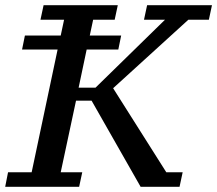

<svg xmlns="http://www.w3.org/2000/svg" viewBox="-31 -720 837 740"><path d="M65 -583 54 -529H191L91 -56H0L-11 0H274L286 -56H203L262 -332H322L511 0H661L673 -56H610L405 -380L695 -644H774L786 -700H536L524 -644H605L337 -382H272L303 -529H425L436 -583H315L328 -644H411L423 -700H137L125 -644H216L203 -583Z"/></svg>

Font: PT Serif Caption
Style: Italic
Weight: 400
Italic angle: -12°
Designer: A.Korolkova, O.Umpeleva, V.Yefimov
Foundry: ParaType Ltd
Version: Version 1.000W OFL